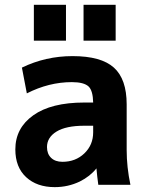

<svg xmlns="http://www.w3.org/2000/svg" viewBox="-20 -768 615 800"><path d="M175.8 -155.3Q175.8 -127 192.9 -110.4Q210 -93.8 240.2 -93.8Q294.9 -93.8 331.5 -128.9Q368.2 -164.1 368.2 -216.8V-244.1H331.1Q254.9 -244.1 215.3 -219.7Q175.8 -195.3 175.8 -155.3ZM282.2 -534.2Q401.4 -534.2 454.6 -486.3Q507.8 -438.5 507.8 -333V-142.6Q507.8 -72.3 523.4 2H389.6Q384.8 -32.2 381.8 -66.4Q355.5 -33.2 312.5 -11.7Q263.7 11.7 208 11.7Q133.8 11.7 88.9 -29.8Q43.9 -71.3 43.9 -145.5Q43.9 -234.4 118.7 -287.6Q193.4 -340.8 331.1 -340.8H368.2Q367.2 -389.6 349.6 -407.2Q330.1 -425.8 279.3 -425.8Q183.6 -425.8 91.8 -378.9L71.3 -486.3Q169.9 -534.2 282.2 -534.2ZM121.1 -598.6V-748H254.9V-598.6ZM328.1 -598.6V-748H461.9V-598.6Z"/></svg>

Font: Gen Shin Gothic Bold
Style: Bold
Weight: 700
Designer: [Source Han Sans]
Ryoko NISHIZUKA  (kana & ideographs); Paul D. Hunt (Latin, Greek & Cyrillic); Wenlong ZHANG  (bopomofo
Version: Version 1.002.20150607